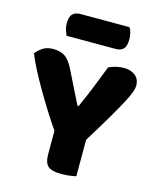

<svg xmlns="http://www.w3.org/2000/svg" viewBox="-122 -906 818 998"><g transform="rotate(15 287.0 -406.5)"><path d="M383 -197V-1Q372 2 349.5 5Q327 8 304 8Q252 8 232 -10Q212 -28 212 -73V-200Q186 -237 156 -284.5Q126 -332 97 -381.5Q68 -431 43.5 -478Q19 -525 5 -561Q18 -579 40.5 -594Q63 -609 96 -609Q135 -609 159.5 -593Q184 -577 206 -533L294 -356H300Q314 -387 325.5 -414Q337 -441 348 -468.5Q359 -496 370.5 -525Q382 -554 396 -590Q414 -599 436 -604Q458 -609 478 -609Q513 -609 537.5 -590.5Q562 -572 562 -535Q562 -523 555.5 -503.5Q549 -484 529.5 -446.5Q510 -409 475 -349Q440 -289 383 -197ZM145 -693Q140 -704 134.5 -720.5Q129 -737 129 -755Q129 -792 144 -806.5Q159 -821 184 -821H449Q457 -810 461 -793.5Q465 -777 465 -759Q465 -722 450.5 -707.5Q436 -693 411 -693Z"/></g></svg>

Font: Baloo 2 Latin ExtraBold
Style: Regular
Weight: 400
Designer: Sarang Kulkarni and Ek Type
Foundry: Ek Type
Version: Version 1.001